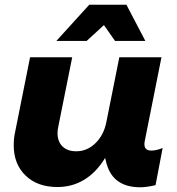

<svg xmlns="http://www.w3.org/2000/svg" viewBox="-20 -783 746 811"><path d="M594 -610H466L419 -677L346 -610H218L357 -763H514ZM593 -195Q590 -183 590 -174Q590 -147 619 -147Q641 -147 667 -158L637 -1Q600 8 572 8Q458 8 430 -92L424 -116Q387 -55 336 -24Q285 7 223 7Q138 7 88 -41.5Q38 -90 38 -169Q38 -199 43 -221L107 -541H285L226 -247Q223 -234 223 -221Q223 -185 244 -164.5Q265 -144 302 -144Q348 -144 383 -178Q418 -212 429 -266L484 -541H662Z"/></svg>

Font: TypoPRO Montserrat Alternates
Style: Bold Italic
Weight: 700
Italic angle: -11.3°
Designer: Julieta Ulanovsky
Foundry: Julieta Ulanovsky
Version: Version 6.001